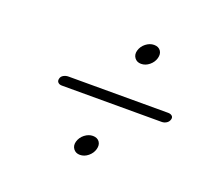

<svg xmlns="http://www.w3.org/2000/svg" viewBox="-84 -666 722 652"><g transform="rotate(20 277.5 -340.5)"><path d="M350.3 -482.8Q335.1 -482.8 326.8 -494Q318.6 -505.2 322.8 -520.4Q327.5 -536.9 341.4 -547.7Q355.4 -558.5 370.6 -558.5Q386.7 -558.5 394.6 -547.7Q402.4 -536.9 397.7 -520.4Q393.5 -505.2 380 -494Q366.4 -482.8 350.3 -482.8ZM106.5 -341Q108.5 -349 116.5 -353.5Q124.5 -358 134 -358H494Q503 -358 508.2 -353.5Q513.5 -349 511.5 -341Q509 -331.5 501 -326.5Q493 -321.5 484 -321.5H123Q114 -321.5 109 -326.8Q104 -332 106.5 -341ZM260.8 -121.3Q245.6 -121.3 237.3 -132.5Q229.1 -143.7 233.3 -158.9Q238 -175.4 251.9 -186.2Q265.9 -197 281.1 -197Q297.2 -197 305.1 -186.2Q312.9 -175.4 308.2 -158.9Q304 -143.7 290.5 -132.5Q276.9 -121.3 260.8 -121.3Z"/></g></svg>

Font: Fraunces 9pt S100 Thin
Style: Italic
Weight: 100
Italic angle: -16°
Version: Version 1.000; ttfautohint (v1.8.3)